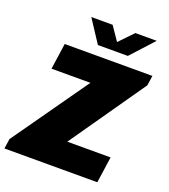

<svg xmlns="http://www.w3.org/2000/svg" viewBox="-179 -997 974 1109"><g transform="rotate(20 308.0 -442.5)"><path d="M-22 0 -13 -61 315 -526H76L99 -686H638L629 -625L306 -161H572L549 0ZM281 -746 190 -885H321L379 -800L461 -885H592L465 -746Z"/></g></svg>

Font: Chivo Mono Medium Black
Style: Italic
Weight: 900
Italic angle: -8.05°
Monospace: yes
Version: Version 1.008